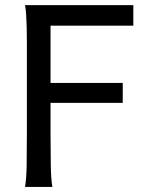

<svg xmlns="http://www.w3.org/2000/svg" viewBox="-20 -733 602 753"><path d="M461.4 -407.7V-329.6H178.2V-212.4Q178.2 -139.6 179.2 -84.2Q180.2 -28.8 185.5 0H78.1Q83.5 -29.3 84.5 -84.7Q85.4 -140.1 85.4 -212.4V-566.4Q85.4 -599.1 84.7 -626.7Q84 -654.3 82.5 -676.3Q81.1 -698.2 78.1 -712.9H502.9V-632.3H178.2V-407.7Z"/></svg>

Font: Andika Afr
Style: Regular
Weight: 400
Designer: Victor Gaultney, Annie Olsen, Julie Remington, Don Collingsworth, Eric Hays, Becca Hirsbrunner
Foundry: SIL International
Version: Version 5.000